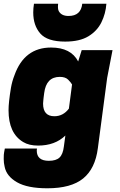

<svg xmlns="http://www.w3.org/2000/svg" viewBox="-40 -800 645 1034"><path d="M311 -576Q215 -576 177 -619.5Q139 -663 139 -733Q139 -755 143 -780H273L272 -763Q272 -749 276 -741Q290 -714 329 -714Q396 -714 403 -780H533Q529 -726 506 -679.5Q483 -633 436 -604.5Q389 -576 311 -576ZM215 214Q108 214 51.5 181.5Q-5 149 -15 98Q-20 78 -20 56Q-20 43 -19.5 34Q-19 25 -14 0H159L158 11Q158 66 223 66Q262 66 280.5 48.5Q299 31 304 -11L312 -70Q256 -16 165 -16Q116 -16 85 -35Q6 -82 6 -206Q6 -249 19 -327Q25 -362 38 -395Q91 -544 235 -544Q342 -544 381 -469L400 -530H566L537 -380L487 -2Q473 108 408 161Q343 214 215 214ZM253 -174Q300 -174 331 -215L348 -345Q342 -356 327 -371Q312 -386 282 -386Q209 -386 198 -299Q196 -283 195 -276Q194 -269 193.5 -262Q193 -255 192 -242Q192 -174 253 -174Z"/></svg>

Font: Tanohe Sans ExtraBold
Style: Italic
Weight: 800
Designer: Village Type and Design LLC & Cristiano Sobral
Foundry: Cooper Hewitt Smithsonian Design Museum
Version: Version 1.00;September 29, 2021;FontCreator 13.0.0.2655 64-b